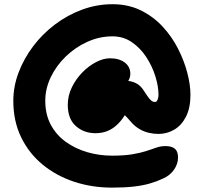

<svg xmlns="http://www.w3.org/2000/svg" viewBox="-20 -714 949 894"><path d="M501.4 159.6Q407.8 159.6 325 132.2Q242.2 104.8 178.5 52.4Q114.8 0 78.4 -74.9Q42 -149.8 42 -244.6Q42 -311.6 66.6 -376.5Q91.2 -441.4 134.6 -498.9Q178 -556.4 236.3 -600.3Q294.6 -644.2 362.8 -669.3Q431 -694.4 503.8 -694.4Q577 -694.4 635.2 -665.9Q693.4 -637.4 736.9 -590.5Q780.4 -543.6 809 -487.3Q837.6 -431 852.2 -374.7Q866.8 -318.4 866.8 -272.4Q866.8 -211.4 846 -170.7Q825.2 -130 791.2 -110.2Q757.2 -90.4 717.8 -90.4Q696 -90.4 673.3 -95.6Q650.6 -100.8 629.9 -112.8Q609.2 -124.8 591.8 -144.2Q569.8 -171 553.2 -184Q536.6 -197 509.2 -204L581.2 -212Q569 -188.4 554.4 -167.3Q539.8 -146.2 521.4 -129.7Q503 -113.2 479.1 -103.5Q455.2 -93.8 424.2 -93.8Q370.8 -93.8 333.2 -127.1Q295.6 -160.4 295.6 -226.2Q295.6 -268.4 314.5 -307.3Q333.4 -346.2 363.2 -376.6Q393 -407 427.2 -424.8Q461.4 -442.6 492 -442.6Q534.6 -442.6 560.7 -423Q586.8 -403.4 586.8 -370.2Q586.8 -354.8 579.2 -340.7Q571.6 -326.6 560.4 -317.5Q549.2 -308.4 539.2 -305.8Q507 -298 482.7 -282.2Q458.4 -266.4 445.4 -247.1Q432.4 -227.8 432.4 -208.6Q432.4 -196 437.2 -183.4Q442 -170.8 452.6 -157.6L347.4 -245.4Q366.4 -234.2 380.2 -230.6Q394 -227 406.2 -227Q420.4 -227 430.2 -237.7Q440 -248.4 457 -272Q479.4 -305 504.6 -321.4Q529.8 -337.8 565.2 -337.8Q590.4 -337.8 612.8 -326.9Q635.2 -316 651.8 -288.6Q667.2 -264.4 676 -254.1Q684.8 -243.8 690.6 -241.5Q696.4 -239.2 701.4 -239.2Q707.8 -239.2 711.2 -244.7Q714.6 -250.2 716.3 -257.7Q718 -265.2 718 -272.4Q718 -311.8 703.4 -358.9Q688.8 -406 661 -448.4Q633.2 -490.8 593.6 -517.8Q554 -544.8 503.8 -544.8Q443.4 -544.8 387.1 -519.4Q330.8 -494 286.5 -451.2Q242.2 -408.4 216.5 -354.9Q190.8 -301.4 190.8 -244.6Q190.8 -180.8 216.7 -132.8Q242.6 -84.8 286.9 -53.1Q331.2 -21.4 386.7 -5.3Q442.2 10.8 501.4 10.8Q559.2 10.8 598 4.1Q636.8 -2.6 663.1 -11.5Q689.4 -20.4 709.4 -27.1Q729.4 -33.8 750.4 -33.8Q779.6 -33.8 794.3 -21.4Q809 -9 809 19.4Q809 49 790.4 76Q771.8 103 739.4 117.2Q711.4 130.6 678 140.3Q644.6 150 601.9 154.8Q559.2 159.6 501.4 159.6Z"/></svg>

Font: Shantell Sans Light
Style: Regular
Weight: 300
Designer: Stephen Nixon, Anya Danilova, Shantell Martin
Foundry: Arrow Type
Version: Version 1.011;[c5ecc13dd]